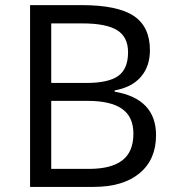

<svg xmlns="http://www.w3.org/2000/svg" viewBox="-20 -734 688 754"><path d="M98.1 -713.9H299.8Q441.9 -713.9 505.4 -671.4Q568.8 -628.9 568.8 -537.1Q568.8 -473.6 533.4 -432.4Q498 -391.1 430.2 -378.9V-374Q592.8 -346.2 592.8 -203.1Q592.8 -107.4 528.1 -53.7Q463.4 0 347.2 0H98.1ZM181.2 -408.2H317.9Q405.8 -408.2 444.3 -435.8Q482.9 -463.4 482.9 -528.8Q482.9 -588.9 439.9 -615.5Q397 -642.1 303.2 -642.1H181.2ZM181.2 -337.9V-70.8H330.1Q416.5 -70.8 460.2 -104.2Q503.9 -137.7 503.9 -209Q503.9 -275.4 459.2 -306.6Q414.6 -337.9 323.2 -337.9Z"/></svg>

Font: f0_44652 
Style: Regular
Weight: 400
Foundry: Ascender Corporation
Version: Version 1.10